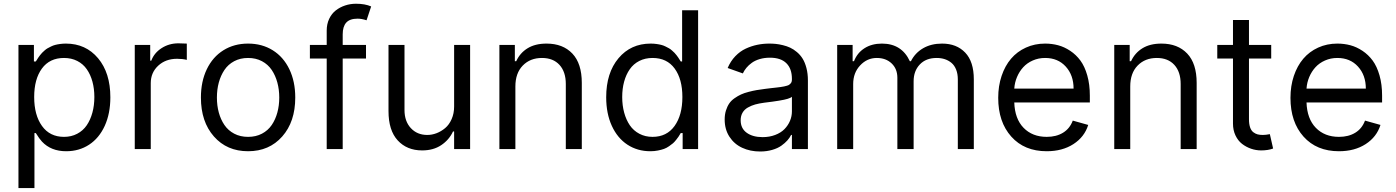

<svg xmlns="http://www.w3.org/2000/svg" viewBox="-20 -781 7313 1006"><path d="M76.7 204.5H160.5V-83.8H167.6Q186.8 -52.9 199.9 -39.1Q247.2 11.4 326.7 11.4Q394.5 11.4 446.9 -22.9Q499.3 -57.2 528.8 -121.6Q558.2 -186.1 558.2 -271.3Q558.2 -399.1 493.8 -475.9Q429.3 -552.6 325.3 -552.6Q309.7 -552.6 295.3 -550.6Q280.9 -548.7 269.7 -545.8Q258.5 -543 247.5 -537.5Q236.5 -532 229 -527.9Q221.6 -523.8 213.2 -516.2Q204.9 -508.5 200.5 -504.3Q196 -500 189.6 -491.5Q183.2 -483 180.9 -479.6Q178.6 -476.2 173.5 -468Q168.3 -459.9 167.6 -458.8H157.7V-545.5H76.7ZM159.1 -272.7Q159.1 -366.5 199.6 -421.9Q240.1 -477.3 315.3 -477.3Q354.4 -477.3 384.9 -461.6Q415.5 -446 434.8 -418.1Q454.2 -390.3 464.3 -353.3Q474.4 -316.4 474.4 -272.7Q474.4 -228.7 464.1 -190.9Q453.8 -153.1 434.5 -124.6Q415.1 -96.2 384.4 -80.1Q353.7 -63.9 315.3 -63.9Q241.1 -63.9 200.1 -120.9Q159.1 -177.9 159.1 -272.7Z M686.1 0H769.9V-345.2Q769.9 -400.6 808.9 -436.8Q848 -473 907.7 -473Q936.1 -473 958.8 -467.3V-552.6Q939.6 -554 914.8 -554Q865.8 -554 826.7 -528.8Q787.6 -503.6 772.7 -463.1H767V-545.5H686.1Z M1527 -269.9Q1527 -354 1496.1 -418.3Q1465.2 -482.6 1409.1 -517.6Q1353 -552.6 1279.8 -552.6Q1206.7 -552.6 1150.6 -517.6Q1094.5 -482.6 1063.6 -418.3Q1032.7 -354 1032.7 -269.9Q1032.7 -143.1 1100.9 -65.9Q1169 11.4 1279.8 11.4Q1390.6 11.4 1458.8 -65.9Q1527 -143.1 1527 -269.9ZM1352.5 -80.6Q1320.7 -63.9 1279.8 -63.9Q1239 -63.9 1207.2 -80.6Q1175.4 -97.3 1155.9 -126.1Q1136.4 -154.8 1126.4 -191.4Q1116.5 -228 1116.5 -269.9Q1116.5 -311.8 1126.4 -348.5Q1136.4 -385.3 1155.9 -414.4Q1175.4 -443.5 1207.2 -460.4Q1239 -477.3 1279.8 -477.3Q1320.7 -477.3 1352.5 -460.4Q1384.2 -443.5 1403.8 -414.4Q1423.3 -385.3 1433.2 -348.5Q1443.2 -311.8 1443.2 -269.9Q1443.2 -228 1433.2 -191.4Q1423.3 -154.8 1403.8 -126.1Q1384.2 -97.3 1352.5 -80.6Z M1897.7 -545.5H1775.6V-600.9Q1775.6 -642 1794.2 -662.6Q1812.9 -683.2 1853.7 -683.2Q1875 -683.2 1900.6 -674.7L1924.7 -747.2Q1892.8 -761.4 1845.2 -761.4Q1815.3 -761.4 1788.2 -752.3Q1761 -743.3 1739.3 -726.4Q1717.7 -709.5 1704.7 -682.2Q1691.8 -654.8 1691.8 -620.7V-545.5H1603.7V-474.4H1691.8V0H1775.6V-474.4H1897.7Z M2359.4 -223Q2359.4 -186.4 2346.4 -157Q2333.5 -127.5 2312.5 -109.9Q2291.5 -92.3 2267.4 -83.1Q2243.3 -73.9 2218.8 -73.9Q2165.8 -73.9 2132.6 -109.7Q2099.4 -145.6 2099.4 -204.5V-545.5H2015.6V-198.9Q2015.6 -98 2063.7 -45.5Q2111.9 7.1 2191.8 7.1Q2250.4 7.1 2291.7 -20.4Q2333.1 -47.9 2353.7 -92.3H2359.4V0H2443.2V-545.5H2359.4Z M2680.4 -328.1Q2680.4 -397.7 2719.1 -437.5Q2757.8 -477.3 2819.6 -477.3Q2878.2 -477.3 2911.4 -441.1Q2944.6 -404.8 2944.6 -340.9V0H3028.4V-346.6Q3028.4 -448.2 2978.9 -500.4Q2929.3 -552.6 2843.8 -552.6Q2784.1 -552.6 2744.3 -528.1Q2704.5 -503.6 2684.7 -460.2H2677.6V-545.5H2596.6V0H2680.4Z M3387.8 11.4Q3408.7 11.4 3427.4 7.6Q3446 3.9 3459.3 -0.9Q3472.7 -5.7 3486 -15.1Q3499.3 -24.5 3506.4 -30.5Q3513.5 -36.6 3522.9 -48.5Q3532.3 -60.4 3535 -64.6Q3537.6 -68.9 3544.4 -79.9Q3546.2 -82.7 3546.9 -83.8H3556.8V0H3637.8V-727.3H3554V-458.8H3546.9Q3546.2 -459.9 3541 -468Q3535.9 -476.2 3533.6 -479.6Q3531.2 -483 3524.9 -491.5Q3518.5 -500 3514 -504.3Q3509.6 -508.5 3501.2 -516.2Q3492.9 -523.8 3485.4 -527.9Q3478 -532 3467 -537.5Q3456 -543 3444.8 -545.8Q3433.6 -548.7 3419.2 -550.6Q3404.8 -552.6 3389.2 -552.6Q3285.2 -552.6 3220.7 -475.9Q3156.2 -399.1 3156.2 -271.3Q3156.2 -186.1 3185.7 -121.6Q3215.2 -57.2 3267.6 -22.9Q3320 11.4 3387.8 11.4ZM3399.1 -63.9Q3360.8 -63.9 3330.1 -80.1Q3299.4 -96.2 3280 -124.6Q3260.7 -153.1 3250.4 -190.9Q3240.1 -228.7 3240.1 -272.7Q3240.1 -316.4 3250.2 -353.3Q3260.3 -390.3 3279.7 -418.1Q3299 -446 3329.5 -461.6Q3360.1 -477.3 3399.1 -477.3Q3474.4 -477.3 3514.9 -421.9Q3555.4 -366.5 3555.4 -272.7Q3555.4 -177.9 3514.4 -120.9Q3473.4 -63.9 3399.1 -63.9Z M3963.1 12.8Q3996.8 12.8 4025.7 4.4Q4054.7 -3.9 4073.9 -17.6Q4093 -31.2 4105.5 -45.3Q4117.9 -59.3 4125 -73.9H4129.3V0H4213.1V-359.4Q4213.1 -395.2 4205.4 -424.5Q4197.8 -453.8 4185.5 -473.5Q4173.3 -493.3 4155.5 -508.2Q4137.8 -523.1 4120.2 -531.2Q4102.6 -539.4 4081.7 -544.4Q4060.7 -549.4 4044.6 -551Q4028.4 -552.6 4011.4 -552.6Q3978.3 -552.6 3948 -546.3Q3917.6 -540.1 3887.6 -526.3Q3857.6 -512.4 3832.7 -486.5Q3807.9 -460.6 3792.6 -424.7L3872.2 -396.3Q3879.6 -412.3 3891.2 -426.1Q3902.7 -440 3919.7 -452.2Q3936.8 -464.5 3961.1 -471.6Q3985.4 -478.7 4014.2 -478.7Q4071 -478.7 4100.1 -449.9Q4129.3 -421.2 4129.3 -367.9V-365.1Q4129.3 -358.3 4127.8 -353.2Q4126.4 -348 4122.7 -343.9Q4119 -339.8 4115.1 -337Q4111.2 -334.2 4103.2 -331.9Q4095.2 -329.5 4088.2 -328.1Q4081.3 -326.7 4069.1 -324.9Q4056.8 -323.2 4046.7 -322.1Q4036.6 -321 4019.5 -319.1Q4002.5 -317.1 3988.6 -315.3Q3963.1 -312.1 3944.6 -308.9Q3926.1 -305.8 3902.7 -299.7Q3879.3 -293.7 3862.6 -286Q3845.9 -278.4 3828.7 -266.3Q3811.4 -254.3 3801 -239Q3790.5 -223.7 3783.7 -202.2Q3777 -180.8 3777 -154.8Q3777 -103 3802 -64.5Q3827.1 -25.9 3869 -6.6Q3910.9 12.8 3963.1 12.8ZM3975.9 -62.5Q3924 -62.5 3892.4 -85.4Q3860.8 -108.3 3860.8 -150.6Q3860.8 -173.7 3870.6 -190.5Q3880.3 -207.4 3898.6 -217.7Q3916.9 -228 3937.1 -233.7Q3957.4 -239.3 3984.4 -242.9Q4077.1 -253.9 4106.5 -263.1Q4124.3 -268.5 4129.3 -274.1V-197.4Q4129.3 -171.5 4119.1 -147.5Q4109 -123.6 4090.2 -104.4Q4071.4 -85.2 4041.5 -73.9Q4011.7 -62.5 3975.9 -62.5Z M4366.5 0H4450.3V-340.9Q4450.3 -399.5 4486.9 -438.4Q4523.4 -477.3 4573.9 -477.3Q4621.8 -477.3 4651.8 -448.7Q4681.8 -420.1 4681.8 -373.6V0H4767V-355.1Q4767 -409.1 4799.4 -443.2Q4831.7 -477.3 4887.8 -477.3Q4910.9 -477.3 4930.4 -470.9Q4949.9 -464.5 4965.4 -451.5Q4980.8 -438.6 4989.7 -416.4Q4998.6 -394.2 4998.6 -365.1V0H5082.4V-365.1Q5082.4 -458.1 5037.3 -505.3Q4992.2 -552.6 4916.2 -552.6Q4858.7 -552.6 4816.6 -528.1Q4774.5 -503.6 4752.8 -460.2H4747.2Q4704.5 -552.6 4600.9 -552.6Q4547.9 -552.6 4509.8 -528.4Q4471.6 -504.3 4454.5 -460.2H4447.4V-545.5H4366.5Z M5464.5 11.4Q5546.5 11.4 5604.4 -26.1Q5662.3 -63.6 5681.8 -126.4L5600.9 -149.1Q5585.2 -107.2 5549.9 -85.6Q5514.6 -63.9 5464.5 -63.9Q5389.2 -63.9 5343.2 -111.2Q5297.2 -158.4 5294.4 -244.3H5690.3V-279.8Q5690.3 -338.8 5676.8 -386Q5663.4 -433.2 5640.8 -463.8Q5618.3 -494.3 5587.5 -514.7Q5556.8 -535.2 5524.1 -543.9Q5491.5 -552.6 5456 -552.6Q5401.3 -552.6 5355.3 -531.6Q5309.3 -510.7 5277.5 -473.4Q5245.7 -436.1 5228 -383.3Q5210.2 -330.6 5210.2 -268.5Q5210.2 -141.7 5278.8 -65.2Q5347.3 11.4 5464.5 11.4ZM5294.4 -316.8Q5296.5 -348.7 5308.8 -377.7Q5321 -406.6 5341.3 -428.8Q5361.5 -451 5391.3 -464.1Q5421.2 -477.3 5456 -477.3Q5523.1 -477.3 5564.1 -432.2Q5605.1 -387.1 5605.1 -316.8Z M5902 -328.1Q5902 -397.7 5940.7 -437.5Q5979.4 -477.3 6041.2 -477.3Q6099.8 -477.3 6133 -441.1Q6166.2 -404.8 6166.2 -340.9V0H6250V-346.6Q6250 -448.2 6200.5 -500.4Q6150.9 -552.6 6065.3 -552.6Q6005.7 -552.6 5965.9 -528.1Q5926.1 -503.6 5906.2 -460.2H5899.1V-545.5H5818.2V0H5902Z M6640.6 -545.5H6524.1V-676.1H6440.3V-545.5H6358V-474.4H6440.3V-133.5Q6440.3 -99.1 6453.3 -71.6Q6466.3 -44 6487.7 -27.3Q6509.2 -10.7 6535 -1.8Q6560.7 7.1 6588.1 7.1Q6623.9 7.1 6650.6 -2.8L6633.5 -78.1Q6612.2 -73.9 6596.6 -73.9Q6581 -73.9 6569.4 -76.9Q6557.9 -79.9 6546.9 -88.2Q6535.9 -96.6 6530 -113.6Q6524.1 -130.7 6524.1 -156.2V-474.4H6640.6Z M6995.7 11.4Q7077.8 11.4 7135.7 -26.1Q7193.5 -63.6 7213.1 -126.4L7132.1 -149.1Q7116.5 -107.2 7081.1 -85.6Q7045.8 -63.9 6995.7 -63.9Q6920.5 -63.9 6874.5 -111.2Q6828.5 -158.4 6825.6 -244.3H7221.6V-279.8Q7221.6 -338.8 7208.1 -386Q7194.6 -433.2 7172.1 -463.8Q7149.5 -494.3 7118.8 -514.7Q7088.1 -535.2 7055.4 -543.9Q7022.7 -552.6 6987.2 -552.6Q6932.5 -552.6 6886.5 -531.6Q6840.6 -510.7 6808.8 -473.4Q6777 -436.1 6759.2 -383.3Q6741.5 -330.6 6741.5 -268.5Q6741.5 -141.7 6810 -65.2Q6878.6 11.4 6995.7 11.4ZM6825.6 -316.8Q6827.8 -348.7 6840 -377.7Q6852.3 -406.6 6872.5 -428.8Q6892.8 -451 6922.6 -464.1Q6952.4 -477.3 6987.2 -477.3Q7054.3 -477.3 7095.3 -432.2Q7136.4 -387.1 7136.4 -316.8Z"/></svg>

Font: Inter-Regular
Style: Regular
Weight: 500
Designer: Rasmus Andersson
Foundry: rsms
Version: ""